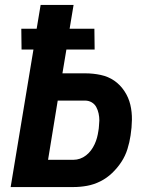

<svg xmlns="http://www.w3.org/2000/svg" viewBox="-20 -755 640 775"><path d="M23 0 115 -555H67L66 -639H128L144 -735H277L261 -639H361L362 -555H248L232 -459H324Q356 -459 386.5 -452.5Q417 -446 441 -429.5Q465 -413 482 -387.5Q499 -362 506 -332.5Q513 -303 512.5 -271.5Q512 -240 507 -208Q503 -181 494.5 -153.5Q486 -126 470 -101.5Q454 -77 432.5 -56.5Q411 -36 385 -23Q359 -10 331.5 -5Q304 0 277 0ZM174 -110H277Q290 -110 303 -114.5Q316 -119 327.5 -128Q339 -137 347.5 -148.5Q356 -160 362 -173Q368 -186 371.5 -199Q375 -212 377 -226Q379 -236 379.5 -247Q380 -258 381 -269Q381 -283 378 -297Q375 -311 368.5 -323Q362 -335 350 -342Q338 -349 323 -349H213Z"/></svg>

Font: Iosevka Aile Extrabold Oblique
Style: Regular
Weight: 800
Italic angle: -9°
Designer: Belleve Invis
Foundry: Belleve Invis
Version: Version 31.1.0; ttfautohint (v1.8.4)